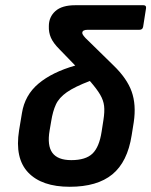

<svg xmlns="http://www.w3.org/2000/svg" viewBox="-20 -703 579 735"><path d="M247 12Q140 12 88 -42.5Q36 -97 53 -204L64 -270Q75 -339 127.5 -383Q180 -427 268 -452L207 -515Q184 -538 175 -558.5Q166 -579 167 -603Q167 -638 192 -660.5Q217 -683 268 -683H529Q541 -683 539 -671L528 -601Q526 -589 514 -589H316Q295 -589 295 -577Q295 -568 317 -548L414 -453Q466 -403 484 -352.5Q502 -302 492 -235L484 -185Q468 -83 410 -35.5Q352 12 247 12ZM170 -204Q160 -146 180.5 -118Q201 -90 253 -90Q308 -90 334 -115Q360 -140 369 -199L376 -244Q381 -276 378.5 -297.5Q376 -319 363.5 -340.5Q351 -362 324 -393Q266 -371 236 -350Q206 -329 194 -303Q182 -277 176 -239Z"/></svg>

Font: Sofia Sans
Style: Bold Italic
Weight: 700
Italic angle: -9°
Designer: Botio Nikoltchev, Ani Petrova
Foundry: lettersoup
Version: Version 4.101; ttfautohint (v1.8.4.7-5d5b)